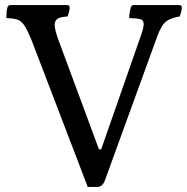

<svg xmlns="http://www.w3.org/2000/svg" viewBox="-20 -800 735 755"><path d="M695 -770Q695 -766 692.5 -754Q690 -742 686 -735Q655 -731 635 -717Q615 -703 598 -656L393 -92Q389 -80 381.5 -72.5Q374 -65 363 -65H325L108 -632Q92 -673 78.5 -695.5Q65 -718 48 -723Q39 -726 29.5 -727Q20 -728 5 -729Q5 -756 9 -770Q12 -780 20 -780H244Q254 -780 254 -770Q254 -766 251.5 -754Q249 -742 245 -735Q218 -734 206.5 -726.5Q195 -719 195 -702Q195 -684 209 -645L368 -216Q370 -212 374 -212Q378 -212 379 -216L533 -657Q545 -690 545 -705Q545 -721 531.5 -724.5Q518 -728 488 -729Q488 -742 490.5 -753.5Q493 -765 494 -770Q497 -780 505 -780H685Q695 -780 695 -770Z"/></svg>

Font: Gowun Batang
Style: Bold
Weight: 700
Designer: Yanghee Ryu
Foundry: Yanghee Ryu
Version: Version 2.000